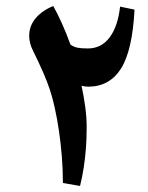

<svg xmlns="http://www.w3.org/2000/svg" viewBox="-20 -618 493 638"><path d="M246 0 189 -10Q189 -55 185.5 -98Q182 -141 176 -182.5Q170 -224 161 -264Q154 -295 145.5 -320.5Q137 -346 124 -376Q111 -406 90 -449Q77 -474 77 -499Q77 -532 98.5 -557.5Q120 -583 157 -598Q188 -542 214 -470Q225 -462 237.5 -459.5Q250 -457 272 -457Q317 -457 344.5 -494Q372 -531 379 -596L427 -586Q420 -450 382 -390Q344 -330 273 -330Q263 -330 251 -333Q259 -295 263.5 -261Q268 -227 268 -196Q268 -158 265.5 -125.5Q263 -93 258.5 -63Q254 -33 246 0Z"/></svg>

Font: Noto Naskh Arabic
Style: Regular
Weight: 400
Designer: Monotype Design Team, David Williams, Mohamad Dakak and Nizar Qandah
Foundry: Monotype Imaging Inc.
Version: Version 2.013